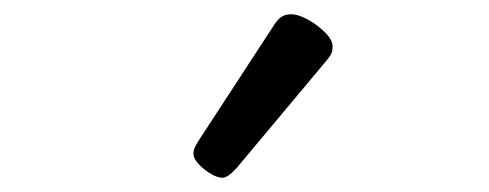

<svg xmlns="http://www.w3.org/2000/svg" viewBox="-20 -859 685 269"><path d="M292 -610Q281 -610 266 -622Q251 -634 251 -644Q251 -647 252 -650Q253 -653 257 -660L364 -824Q369 -832 374.5 -835.5Q380 -839 388 -839Q398 -839 411.5 -831.5Q425 -824 435.5 -813.5Q446 -803 446 -794Q446 -787 443.5 -782.5Q441 -778 434 -770L311 -623Q299 -610 292 -610Z"/></svg>

Font: Playwrite US Modern
Style: Regular
Weight: 400
Designer: Veronika Burian, José Scaglione
Foundry: TypeTogether
Version: Version 1.002